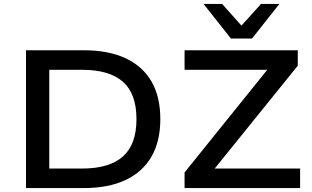

<svg xmlns="http://www.w3.org/2000/svg" viewBox="-20 -962 1598 982"><path d="M113 0V-705H407Q535 -705 622.5 -664Q710 -623 755 -545Q800 -467 800 -353Q800 -239 754.5 -160.5Q709 -82 621.5 -41Q534 0 407 0ZM232 -100H400Q539 -100 608.5 -161.5Q678 -223 678 -353Q678 -483 608.5 -544Q539 -605 400 -605H232ZM924 0V-80L1384 -651L1396 -605H924V-705H1503V-626L1041 -54L1030 -100H1515V0ZM1161 -765 1021 -942H1116L1215 -831L1315 -942H1409L1269 -765Z"/></svg>

Font: Nunito Sans 7pt SemiExpanded SemiBold
Style: Regular
Weight: 600
Width: 6
Designer: Vernon Adams
Foundry: Vernon Adams
Version: Version 3.101;gftools[0.9.27]